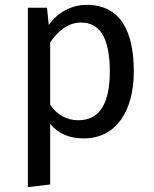

<svg xmlns="http://www.w3.org/2000/svg" viewBox="-20 -559 634 792"><path d="M303 -63C255 -63 214 -86 187 -127V-384C215 -426 258 -466 314 -466C393 -466 433 -401 433 -264C433 -126 387 -63 303 -63ZM337 -539C277 -539 220 -510 181 -456L174 -527H95V213L187 202V-48C221 -7 268 12 325 12C461 12 532 -104 532 -264C532 -430 477 -539 337 -539Z"/></svg>

Font: Fira Math
Style: Regular
Weight: 400
Designer: Xiangdong Zeng
Foundry: Xiangdong Zeng
Version: Version 0.3.4